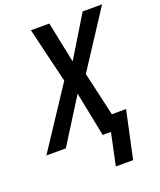

<svg xmlns="http://www.w3.org/2000/svg" viewBox="-218 -815 931 1115"><g transform="rotate(-20 247.0 -258.0)"><path d="M302 198H409L472 -95H384L322 -366L549 -714H429L275 -461L223 -714H109L191 -373L-55 0H65L238 -275L293 0H344Z"/></g></svg>

Font: Noto Sans Display SemiCondensed Medium
Style: Italic
Weight: 500
Width: 4
Italic angle: -12°
Designer: Monotype Design Team
Foundry: Monotype Imaging Inc.
Version: Version 1.900